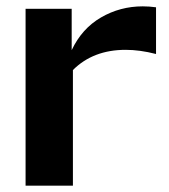

<svg xmlns="http://www.w3.org/2000/svg" viewBox="-20 -588 534 608"><path d="M61 0V-560.1H207V-429.2Q239.3 -497.6 299.8 -532.7Q360.4 -567.9 432.1 -567.9Q452.6 -567.9 474.1 -564.9V-417Q422.9 -430.2 377.9 -430.2Q274.9 -430.2 210.9 -366.2V0Z"/></svg>

Font: Mattone
Style: Regular
Weight: 400
Width: 6
Designer: Nunzio Mazzaferro
Foundry: Collletttivo
Version: Version 2.000;Glyphs 3.2 (3217)